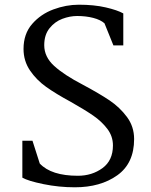

<svg xmlns="http://www.w3.org/2000/svg" viewBox="-20 -785 640 816"><path d="M75 -30V-187H118L149 -90Q198 -38 311 -38Q371 -38 415.5 -70.5Q460 -103 460 -167Q460 -206 436 -237.5Q412 -269 376.5 -293.5Q341 -318 281 -352Q218 -386 176.5 -415.5Q135 -445 107.5 -485.5Q80 -526 80 -577Q80 -641 116.5 -683Q153 -725 207 -745Q261 -765 315 -765Q380 -765 429.5 -753.5Q479 -742 504 -728V-592H462L424 -686Q407 -701 376 -709Q345 -717 308 -717Q277 -717 245 -705Q213 -693 190.5 -665Q168 -637 168 -593Q168 -543 210.5 -504.5Q253 -466 332 -425Q403 -387 446 -358Q489 -329 519.5 -288Q550 -247 550 -194Q550 -91 478.5 -40Q407 11 298 11Q230 11 164.5 -2.5Q99 -16 75 -30Z"/></svg>

Font: Martel DemiBold
Style: Regular
Weight: 600
Designer: Dan Reynolds
Foundry: Dan Reynolds
Version: Version 1.001; ttfautohint (v1.1) -l 5 -r 5 -G 72 -x 0 -D la